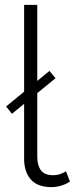

<svg xmlns="http://www.w3.org/2000/svg" viewBox="-20 -760 307 788"><path d="M192 8Q133 8 106 -24Q79 -56 79 -107V-740H133V-116Q133 -81 148 -61Q163 -41 198 -41Q214 -41 228 -46Q242 -51 251 -57L267 -15Q253 -5 232.5 1.5Q212 8 192 8ZM29 -293 5 -323 183 -469 208 -439Z"/></svg>

Font: Livvic Light
Style: Regular
Weight: 300
Designer: Jacques Le Bailly, Baron von Fonthausen
Version: Version 1.001; ttfautohint (v1.8.2)